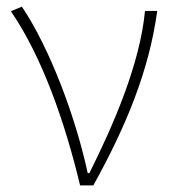

<svg xmlns="http://www.w3.org/2000/svg" viewBox="-20 -560 519 580"><path d="M222 0H262C361 -179 430 -345 455 -527H418C403 -368 324 -185 250 -37H245C209 -204 132 -412 46 -540L13 -526C108 -387 176 -191 222 0Z"/></svg>

Font: Noto Sans T Chinese Thin
Style: Regular
Weight: 100
Designer: Ryoko NISHIZUKA (kana & ideographs); Paul D. Hunt (Latin, Greek & Cyrillic); Wenlong ZHANG (bopomofo); Sandoll Communica
Foundry: Adobe Systems Incorporated
Version: Version 1.000;PS 1;hotconv 1.0.78;makeotf.lib2.5.61930